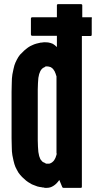

<svg xmlns="http://www.w3.org/2000/svg" viewBox="-20 -903 520 931"><path d="M424.8 -812.5Q424.8 -787.1 424.8 -735.4Q424.8 -732.4 423.8 -730.5Q422.9 -728.5 419.9 -728.5Q406.2 -728.5 377 -728.5Q377 -485.4 377 2.9Q377 4.9 376 6.8Q374 7.8 372.1 7.8Q343.8 7.8 287.1 7.8Q286.1 7.8 284.2 6.8Q283.2 6.8 282.2 4.9Q277.3 -6.8 267.6 -30.3Q253.9 -10.7 239.3 -2Q224.6 7.8 208 7.8Q201.2 7.8 197.3 7.8Q193.4 6.8 189.5 5.9Q187.5 5.9 185.5 5.9Q183.6 4.9 181.6 4.9Q171.9 3.9 161.1 1Q150.4 -2.9 140.6 -6.8Q133.8 -8.8 128.9 -12.7Q123 -16.6 117.2 -19.5Q112.3 -22.5 106.4 -27.3Q101.6 -31.2 96.7 -36.1Q86.9 -43.9 78.1 -54.7Q68.4 -65.4 61.5 -80.1Q53.7 -93.8 49.8 -107.4Q45.9 -120.1 40 -150.4Q37.1 -168 37.1 -188.5Q36.1 -209 36.1 -232.4Q36.1 -233.4 36.1 -235.4Q36.1 -235.4 36.1 -235.4Q36.1 -236.3 36.1 -236.3Q36.1 -262.7 36.1 -317.4Q36.1 -362.3 36.1 -452.1Q36.1 -453.1 36.1 -453.1Q36.1 -453.1 36.1 -453.1Q36.1 -455.1 36.1 -458Q36.1 -481.4 37.1 -502Q37.1 -522.5 40 -542Q45.9 -572.3 49.8 -585.9Q53.7 -598.6 61.5 -613.3Q68.4 -627 77.1 -637.7Q86.9 -648.4 96.7 -657.2Q106.4 -666 116.2 -672.9Q126 -679.7 135.7 -683.6Q145.5 -688.5 156.2 -691.4Q167 -694.3 176.8 -696.3Q177.7 -696.3 179.7 -696.3Q188.5 -697.3 194.3 -698.2Q201.2 -698.2 212.9 -697.3Q225.6 -695.3 236.3 -690.4Q246.1 -684.6 255.9 -674.8Q255.9 -693.4 255.9 -729.5Q215.8 -729.5 134.8 -729.5Q132.8 -729.5 131.8 -731.4Q129.9 -733.4 129.9 -736.3Q129.9 -761.7 129.9 -812.5Q129.9 -815.4 131.8 -817.4Q132.8 -819.3 134.8 -819.3Q175.8 -819.3 255.9 -819.3Q255.9 -838.9 255.9 -877.9Q255.9 -879.9 257.8 -881.8Q258.8 -882.8 260.7 -882.8Q298.8 -882.8 373 -882.8Q375 -882.8 377 -881.8Q378.9 -879.9 378.9 -877.9Q378.9 -858.4 378.9 -819.3Q393.6 -819.3 421.9 -819.3Q424.8 -819.3 425.8 -817.4Q425.8 -816.4 425.8 -815.4Q425.8 -814.5 424.8 -812.5ZM253.9 -161.1Q253.9 -283.2 253.9 -528.3Q253.9 -530.3 253.9 -533.2Q252.9 -536.1 252 -538.1Q250 -545.9 247.1 -551.8Q245.1 -558.6 241.2 -562.5Q238.3 -568.4 234.4 -571.3Q230.5 -574.2 226.6 -577.1Q221.7 -579.1 216.8 -580.1Q212.9 -581.1 208 -581.1Q204.1 -581.1 202.1 -581.1Q200.2 -580.1 198.2 -579.1Q197.3 -578.1 196.3 -577.1Q194.3 -577.1 193.4 -576.2Q187.5 -573.2 183.6 -569.3Q179.7 -565.4 175.8 -558.6Q172.9 -552.7 169.9 -543.9Q168 -535.2 166 -525.4Q165 -513.7 164.1 -500Q163.1 -485.4 163.1 -468.8Q163.1 -386.7 163.1 -222.7Q163.1 -206.1 164.1 -191.4Q165 -176.8 166 -166Q168 -154.3 169.9 -146.5Q172.9 -137.7 175.8 -130.9Q179.7 -125 184.6 -120.1Q188.5 -116.2 195.3 -114.3Q196.3 -113.3 198.2 -112.3Q199.2 -111.3 200.2 -111.3Q202.1 -110.4 204.1 -109.4Q205.1 -109.4 210 -109.4Q214.8 -109.4 218.8 -109.4Q223.6 -110.4 228.5 -113.3Q232.4 -115.2 236.3 -119.1Q240.2 -122.1 243.2 -127Q246.1 -131.8 249 -137.7Q252 -144.5 253.9 -152.3Q254.9 -154.3 254.9 -157.2Q254.9 -159.2 253.9 -161.1Z"/></svg>

Font: Typeface
Style: Regular
Weight: 400
Version: Version 1.0